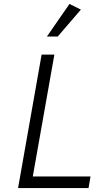

<svg xmlns="http://www.w3.org/2000/svg" viewBox="-20 -958 546 978"><path d="M441 -59 431 0H72L192 -680H257L147 -59ZM274 -772H219L334 -938L392 -909Z"/></svg>

Font: Inria Sans Light
Style: Italic
Weight: 300
Italic angle: -10°
Designer: Black Foundry Team
Foundry: Black Foundry
Version: Version 1.2; ttfautohint (v1.8.3)